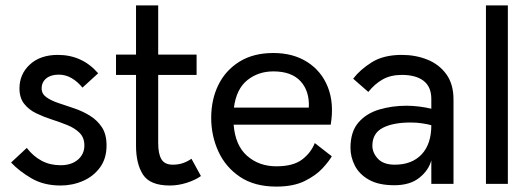

<svg xmlns="http://www.w3.org/2000/svg" viewBox="-20 -680 1955 710"><path d="M204 6Q142 6 96.5 -20.5Q51 -47 21 -79L79 -133Q103 -102 134 -85.5Q165 -69 204 -69Q244 -69 268 -89.5Q292 -110 292 -142Q292 -171 274.5 -188.5Q257 -206 230 -217Q203 -228 172 -238Q141 -248 114 -261Q87 -274 69.5 -296Q52 -318 52 -353Q52 -406 90.5 -441.5Q129 -477 194 -477Q284 -477 343 -409L285 -356Q267 -378 245 -391Q223 -404 197 -404Q168 -404 151 -390Q134 -376 134 -353Q134 -333 151.5 -320.5Q169 -308 196 -299Q223 -290 254 -279.5Q285 -269 312 -252.5Q339 -236 356.5 -210Q374 -184 374 -142Q374 -94 350 -61Q326 -28 287 -11Q248 6 204 6Z M608 6Q535 6 509 -34Q483 -74 483 -141V-403H409V-478H483V-660H565V-478H707V-403H565V-151Q565 -111 577 -91Q589 -71 619 -71Q640 -71 657 -77Q674 -83 688 -93L723 -29Q702 -14 670.5 -4Q639 6 608 6Z M1207 -102Q1196 -83 1172 -57Q1148 -31 1106.5 -10.5Q1065 10 1002 10Q921 10 867.5 -26Q814 -62 787.5 -120Q761 -178 761 -244Q761 -312 787.5 -366Q814 -420 865.5 -452Q917 -484 991 -484Q1064 -484 1116.5 -450.5Q1169 -417 1192.5 -357.5Q1216 -298 1203 -219H844Q850 -142 894 -103.5Q938 -65 1002 -65Q1064 -65 1097 -90Q1130 -115 1144 -151ZM991 -416Q935 -416 894.5 -383.5Q854 -351 845 -282H1122Q1125 -343 1091.5 -379.5Q1058 -416 991 -416Z M1438 5Q1380 5 1344 -15.5Q1308 -36 1292 -68Q1276 -100 1276 -133Q1276 -193 1305.5 -227Q1335 -261 1382.5 -275Q1430 -289 1483 -289Q1506 -289 1530 -286Q1554 -283 1575 -278V-314Q1575 -359 1546.5 -381Q1518 -403 1466 -403Q1425 -403 1395.5 -386.5Q1366 -370 1342 -340L1286 -389Q1311 -422 1354.5 -449.5Q1398 -477 1466 -477Q1517 -477 1560.5 -459.5Q1604 -442 1630.5 -405.5Q1657 -369 1657 -312V0H1575V-87Q1565 -50 1530.5 -22.5Q1496 5 1438 5ZM1440 -71Q1503 -71 1539 -109Q1575 -147 1575 -217Q1561 -221 1540.5 -224Q1520 -227 1499 -227Q1433 -227 1395 -207Q1357 -187 1357 -141Q1357 -115 1377.5 -93Q1398 -71 1440 -71Z M1777 0V-660H1858V0Z"/></svg>

Font: Lil Grotesk Medium
Style: Regular
Weight: 500
Designer: Bastien Sozeau
Foundry: NBR — Bastien Sozeau
Version: Version 3.003; ttfautohint (v1.8.4.7-5d5b);gftools[0.9.33]